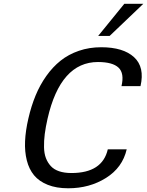

<svg xmlns="http://www.w3.org/2000/svg" viewBox="-20 -987 782 1021"><path d="M626 -528.8Q642.1 -597.2 610.4 -627.2Q578.6 -657.2 501 -657.2Q301.8 -657.2 232.9 -356Q222.7 -311 218 -274.4Q213.4 -237.8 214.1 -204.3Q214.8 -170.9 224.1 -146.5Q233.4 -122.1 250.2 -103.8Q267.1 -85.4 294.7 -76.2Q322.3 -66.9 359.9 -66.9Q524.4 -66.9 553.2 -192.9H653.8Q631.3 -95.7 543.7 -40.8Q456.1 14.2 342.8 14.2Q279.8 14.2 233.9 -4.2Q188 -22.5 161.1 -54.9Q134.3 -87.4 122.6 -134Q110.8 -180.7 113.3 -236.1Q115.7 -291.5 130.9 -356.9Q146 -422.9 169.2 -479Q192.4 -535.2 226.3 -583Q260.3 -630.9 302.2 -664.3Q344.2 -697.8 399.4 -716.8Q454.6 -735.8 518.1 -735.8Q635.3 -735.8 692.9 -682.9Q750.5 -629.9 727.1 -528.8ZM742.2 -966.8 563 -795.9H502L641.1 -966.8Z"/></svg>

Font: Perun
Style: Italic
Weight: 400
Italic angle: -12°
Foundry: Stefan Peev, Context Ltd
Version: Version 001.000